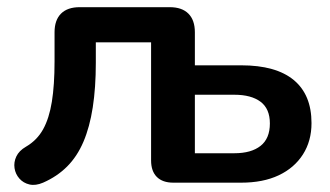

<svg xmlns="http://www.w3.org/2000/svg" viewBox="-20 -509 920 535"><path d="M100 0Q79 9 62 5Q45 1 34 -11.5Q23 -24 20.5 -40.5Q18 -57 25.5 -73Q33 -89 52 -100Q83 -118 100 -148.5Q117 -179 124.5 -225.5Q132 -272 132 -338V-419Q132 -453 150 -471Q168 -489 202 -489H453Q487 -489 505 -471Q523 -453 523 -419V-327H652Q749 -327 798.5 -286Q848 -245 848 -166Q848 -116 824 -78.5Q800 -41 756.5 -20.5Q713 0 652 0H463Q433 0 417 -16Q401 -32 401 -62V-391H247V-334Q247 -265 238.5 -210Q230 -155 212.5 -114Q195 -73 167 -45Q139 -17 100 0ZM523 -82H633Q680 -82 706 -102.5Q732 -123 732 -165Q732 -206 706 -225.5Q680 -245 633 -245H523Z"/></svg>

Font: Nunito
Style: Bold
Weight: 700
Designer: Vernon Adams
Foundry: Vernon Adams
Version: Version 3.602